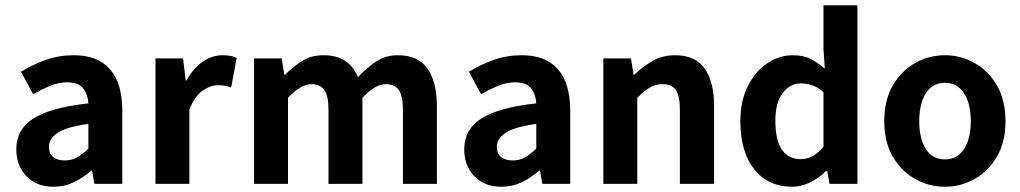

<svg xmlns="http://www.w3.org/2000/svg" viewBox="-20 -699 3880 730"><path d="M184 11Q119 11 80.5 -29Q42 -69 42 -131Q42 -207 107 -248.5Q172 -290 316 -306Q314 -340 296 -363Q278 -386 236 -386Q203 -386 171.5 -373Q140 -360 106 -341L60 -426Q103 -453 153.5 -471Q204 -489 261 -489Q351 -489 398 -436Q445 -383 445 -277V0H339L330 -50H326Q296 -23 260.5 -6Q225 11 184 11ZM227 -89Q253 -89 273.5 -101Q294 -113 316 -134V-228Q231 -216 198.5 -193.5Q166 -171 166 -141Q166 -114 182.5 -101.5Q199 -89 227 -89Z M571 0V-477H676L686 -393H689Q715 -440 751 -464.5Q787 -489 825 -489Q844 -489 857 -486.5Q870 -484 880 -479L859 -367Q846 -371 834.5 -373Q823 -375 808 -375Q781 -375 750.5 -354.5Q720 -334 700 -282V0Z M946 0V-477H1051L1061 -415H1064Q1094 -445 1128.5 -467Q1163 -489 1210 -489Q1261 -489 1292.5 -467.5Q1324 -446 1341 -406Q1374 -441 1410 -465Q1446 -489 1493 -489Q1570 -489 1605.5 -438Q1641 -387 1641 -297V0H1512V-281Q1512 -335 1496 -357Q1480 -379 1447 -379Q1406 -379 1358 -327V0H1229V-281Q1229 -335 1213 -357Q1197 -379 1164 -379Q1123 -379 1075 -327V0Z M1887 11Q1822 11 1783.5 -29Q1745 -69 1745 -131Q1745 -207 1810 -248.5Q1875 -290 2019 -306Q2017 -340 1999 -363Q1981 -386 1939 -386Q1906 -386 1874.5 -373Q1843 -360 1809 -341L1763 -426Q1806 -453 1856.5 -471Q1907 -489 1964 -489Q2054 -489 2101 -436Q2148 -383 2148 -277V0H2042L2033 -50H2029Q1999 -23 1963.5 -6Q1928 11 1887 11ZM1930 -89Q1956 -89 1976.5 -101Q1997 -113 2019 -134V-228Q1934 -216 1901.5 -193.5Q1869 -171 1869 -141Q1869 -114 1885.5 -101.5Q1902 -89 1930 -89Z M2274 0V-477H2379L2389 -415H2392Q2423 -445 2460.5 -467Q2498 -489 2547 -489Q2624 -489 2659.5 -438Q2695 -387 2695 -297V0H2565V-281Q2565 -335 2549.5 -357Q2534 -379 2500 -379Q2471 -379 2449.5 -365.5Q2428 -352 2403 -327V0Z M2991 11Q2901 11 2848 -55Q2795 -121 2795 -238Q2795 -316 2823.5 -372Q2852 -428 2897.5 -458.5Q2943 -489 2995 -489Q3035 -489 3062 -475Q3089 -461 3116 -438L3111 -512V-679H3240V0H3134L3125 -49H3121Q3095 -23 3061 -6Q3027 11 2991 11ZM3024 -94Q3049 -94 3069.5 -105Q3090 -116 3111 -141V-348Q3090 -368 3067.5 -375Q3045 -382 3024 -382Q2985 -382 2956.5 -346Q2928 -310 2928 -240Q2928 -166 2953 -130Q2978 -94 3024 -94Z M3573 11Q3512 11 3459.5 -18.5Q3407 -48 3374.5 -103.5Q3342 -159 3342 -238Q3342 -318 3374.5 -374Q3407 -430 3459.5 -459.5Q3512 -489 3573 -489Q3633 -489 3685.5 -459.5Q3738 -430 3770.5 -374Q3803 -318 3803 -238Q3803 -159 3770.5 -103.5Q3738 -48 3685.5 -18.5Q3633 11 3573 11ZM3573 -93Q3620 -93 3645.5 -132.5Q3671 -172 3671 -238Q3671 -304 3645.5 -344Q3620 -384 3573 -384Q3525 -384 3500 -344Q3475 -304 3475 -238Q3475 -172 3500 -132.5Q3525 -93 3573 -93Z"/></svg>

Font: Narnoor
Style: Bold
Weight: 700
Designer: S. Sridhar Murthy
Foundry: SIL International
Version: Version 3.000